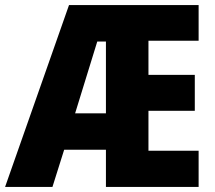

<svg xmlns="http://www.w3.org/2000/svg" viewBox="-25 -734 844 754"><path d="M755 0H391V-146H227L181 0H-5L246 -714H755V-574H558V-440H740V-299H558V-142H755ZM270 -289H391V-571H357Z"/></svg>

Font: Noto Sans Bengali Condensed ExtraBold
Style: Regular
Weight: 800
Width: 3
Designer: Joana Ranito - Universal Thirst; Jelle Bosma - Monotype Design Team
Foundry: Universal Thirst ehf.
Version: Version 3.000; ttfautohint (v1.8.4.7-5d5b)